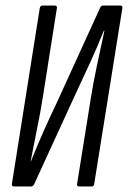

<svg xmlns="http://www.w3.org/2000/svg" viewBox="-20 -675 463 695"><path d="M31 0Q22 0 23 -9L124 -646Q126 -655 134 -655H178Q187 -655 186 -646L135 -323Q127 -272 114.5 -211Q102 -150 91 -91H92Q113 -144 136.5 -197Q160 -250 185 -302L342 -646Q345 -655 354 -655H415Q424 -655 423 -646L321 -9Q320 0 312 0H266Q258 0 259 -9L309 -321Q317 -373 331 -438Q345 -503 358 -564H356Q333 -507 307 -450Q281 -393 255 -338L104 -9Q100 0 92 0Z"/></svg>

Font: Sofia Sans Extra Condensed
Style: Italic
Weight: 400
Italic angle: -9°
Designer: Botio Nikoltchev, Ani Petrova
Foundry: lettersoup
Version: Version 4.101; ttfautohint (v1.8.4.7-5d5b)